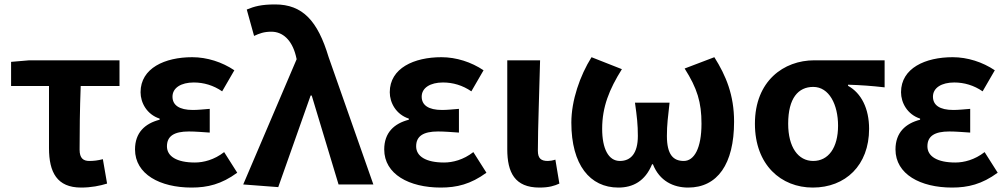

<svg xmlns="http://www.w3.org/2000/svg" viewBox="-20 -832 4543 866"><path d="M346 14C391 14 431 6 463 -4L444 -114C420 -108 403 -106 383 -106C356 -106 339 -118 339 -157C339 -236 340 -339 344 -444H519V-560H112L30 -553V-444H201V-164C201 -55 237 14 346 14Z M844 14C916 14 979 -1 1050 -53L991 -146C946 -111 898 -99 859 -99C777 -99 733 -127 733 -172C733 -218 765 -239 832 -239C862 -239 894 -236 926 -234V-341C900 -339 873 -336 850 -336C788 -336 758 -358 758 -396C758 -436 797 -460 854 -460C899 -460 943 -447 982 -420L1037 -515C982 -552 914 -574 847 -574C724 -574 614 -525 614 -416C614 -369 642 -316 700 -297V-292C634 -275 589 -234 589 -158C589 -46 702 14 844 14Z M1235 12 1381 -401H1386L1507 0H1664L1462 -575C1413 -738 1345 -812 1221 -812C1158 -812 1127 -803 1093 -789L1126 -670C1150 -681 1170 -689 1204 -689C1255 -689 1296 -652 1314 -582L1318 -565L1077 0Z M1968 14C2040 14 2103 -1 2174 -53L2115 -146C2070 -111 2022 -99 1983 -99C1901 -99 1857 -127 1857 -172C1857 -218 1889 -239 1956 -239C1986 -239 2018 -236 2050 -234V-341C2024 -339 1997 -336 1974 -336C1912 -336 1882 -358 1882 -396C1882 -436 1921 -460 1978 -460C2023 -460 2067 -447 2106 -420L2161 -515C2106 -552 2038 -574 1971 -574C1848 -574 1738 -525 1738 -416C1738 -369 1766 -316 1824 -297V-292C1758 -275 1713 -234 1713 -158C1713 -46 1826 14 1968 14Z M2413 14C2457 14 2481 6 2503 -4L2485 -112C2473 -108 2460 -106 2451 -106C2421 -106 2406 -117 2406 -152C2406 -257 2413 -423 2416 -560H2268V-159C2268 -54 2302 14 2413 14Z M2769 14C2835 14 2890 -15 2921 -91H2925C2955 -15 3018 14 3084 14C3216 14 3291 -92 3291 -283C3291 -403 3255 -490 3202 -574L3068 -523C3125 -433 3144 -371 3144 -274C3144 -163 3111 -106 3064 -106C3017 -106 2988 -134 2988 -219C2988 -270 2993 -305 3000 -369H2844C2853 -305 2857 -270 2857 -219C2857 -140 2825 -106 2776 -106C2724 -106 2696 -162 2696 -251C2696 -350 2728 -429 2785 -520L2648 -574C2596 -491 2557 -379 2557 -279C2557 -88 2641 14 2769 14Z M3646 14C3793 14 3900 -86 3900 -251C3900 -342 3865 -412 3805 -445V-450C3865 -448 3908 -445 3970 -438V-560H3653C3515 -560 3385 -467 3385 -274C3385 -88 3503 14 3646 14ZM3648 -106C3580 -106 3535 -168 3535 -274C3535 -390 3581 -440 3648 -440C3720 -440 3760 -360 3760 -265C3760 -165 3716 -106 3648 -106Z M4274 14C4346 14 4409 -1 4480 -53L4421 -146C4376 -111 4328 -99 4289 -99C4207 -99 4163 -127 4163 -172C4163 -218 4195 -239 4262 -239C4292 -239 4324 -236 4356 -234V-341C4330 -339 4303 -336 4280 -336C4218 -336 4188 -358 4188 -396C4188 -436 4227 -460 4284 -460C4329 -460 4373 -447 4412 -420L4467 -515C4412 -552 4344 -574 4277 -574C4154 -574 4044 -525 4044 -416C4044 -369 4072 -316 4130 -297V-292C4064 -275 4019 -234 4019 -158C4019 -46 4132 14 4274 14Z"/></svg>

Font: Noto Sans T Chinese Bold
Style: Bold
Weight: 700
Designer: Ryoko NISHIZUKA (kana & ideographs); Paul D. Hunt (Latin, Greek & Cyrillic); Wenlong ZHANG (bopomofo); Sandoll Communica
Foundry: Adobe Systems Incorporated
Version: Version 1.000;PS 1;hotconv 1.0.78;makeotf.lib2.5.61930